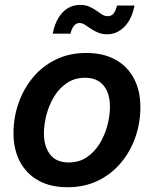

<svg xmlns="http://www.w3.org/2000/svg" viewBox="-20 -767 640 798"><path d="M260.7 11.2Q189.9 11.2 139.9 -16.6Q89.8 -44.4 63 -95Q36.1 -145.5 36.1 -213.4Q36.1 -278.8 57.1 -338.6Q78.1 -398.4 117.4 -445.6Q156.7 -492.7 212.6 -519.8Q268.6 -546.9 338.9 -546.9Q409.2 -546.9 459.5 -519.3Q509.8 -491.7 536.6 -440.9Q563.5 -390.1 563.5 -321.8Q563.5 -256.8 542.7 -197Q522 -137.2 482.4 -90.1Q442.9 -43 387 -15.9Q331.1 11.2 260.7 11.2ZM265.1 -91.8Q308.6 -91.8 340.8 -113.5Q373 -135.3 394.3 -170.2Q415.5 -205.1 426.3 -245.6Q437 -286.1 437 -323.7Q437 -359.9 425.5 -386.7Q414.1 -413.6 391.4 -428.7Q368.7 -443.8 334 -443.8Q291 -443.8 258.8 -422.4Q226.6 -400.9 205.3 -366.2Q184.1 -331.5 173.3 -290.8Q162.6 -250 162.6 -211.9Q162.6 -158.2 188.2 -125Q213.9 -91.8 265.1 -91.8ZM425.8 -624.5Q404.3 -624.5 387.5 -631.6Q370.6 -638.7 357.2 -647.9Q343.8 -657.2 332.5 -664.3Q321.3 -671.4 310.5 -671.4Q295.9 -671.4 286.4 -658.4Q276.9 -645.5 272.9 -627H199.2Q210 -683.6 240 -715.1Q270 -746.6 313 -746.6Q335 -746.6 351.1 -739.5Q367.2 -732.4 380.1 -723.1Q393.1 -713.9 404.3 -706.8Q415.5 -699.7 427.7 -699.7Q443.4 -699.7 452.1 -710.9Q460.9 -722.2 466.3 -744.1H539.1Q528.3 -687.5 497.3 -656Q466.3 -624.5 425.8 -624.5Z"/></svg>

Font: Inter 18pt SemiBold
Style: Italic
Weight: 600
Italic angle: -9.3988°
Designer: Rasmus Andersson
Foundry: rsms
Version: Version 4.001;git-66647c0bb